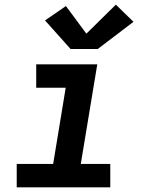

<svg xmlns="http://www.w3.org/2000/svg" viewBox="-20 -807 640 827"><path d="M52 0V-101H209L263 -429H136V-530H399L328 -101H455V0ZM401 -596H284L174 -719L264 -781L352 -662L479 -787L555 -713Z"/></svg>

Font: Iosevka Curly Slab ExObl
Style: Bold
Weight: 700
Width: 7
Italic angle: -9°
Monospace: yes
Designer: Belleve Invis
Foundry: Belleve Invis
Version: Version 11.0.0; ttfautohint (v1.8.3)